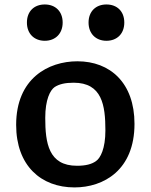

<svg xmlns="http://www.w3.org/2000/svg" viewBox="-20 -806 660 838"><path d="M305 12C432 12 567 -63 567 -265.5C567 -444.5 460.5 -538.5 318 -538.5C190.5 -538.5 50.5 -463.5 50.5 -261C50.5 -82.5 159.5 12 305 12ZM97.5 -707.5C97.5 -659 129 -628 175.5 -628C221.5 -628 253.5 -659 253.5 -707.5C253.5 -756.5 221.5 -786.5 175.5 -786.5C129 -786.5 97.5 -756.5 97.5 -707.5ZM177.5 -291.5C177.5 -371.5 199 -412.5 218.5 -426C238 -438.5 263.5 -445 301.5 -445C425.5 -445 440 -346.5 440 -237C440 -157 418.5 -116 398.5 -102.5C380 -89.5 354.5 -82.5 316 -82.5C192 -82.5 177.5 -181.5 177.5 -291.5ZM366.5 -707.5C366.5 -659 398.5 -628 444.5 -628C491 -628 522.5 -659 522.5 -707.5C522.5 -756.5 491 -786.5 444.5 -786.5C398.5 -786.5 366.5 -756.5 366.5 -707.5Z"/></svg>

Font: Monaspace Argon SemiBold
Style: Regular
Weight: 600
Designer: Riley Cran & the Lettermatic Team
Foundry: Lettermatic
Version: Version 1.000 (Monaspace Argon)